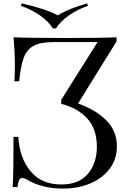

<svg xmlns="http://www.w3.org/2000/svg" viewBox="-20 -1012 725 1122"><path d="M663 -156Q663 -83 621.5 -27Q580 29 508.5 59.5Q437 90 348 90Q283 90 231.5 76Q180 62 151 45Q123 28 110 28Q98 28 92 40Q86 52 82 81H54Q59 14 59 -212H87Q94 -90 158 -12Q222 66 338 66Q441 66 493.5 4Q546 -58 546 -155Q546 -258 490 -319.5Q434 -381 338 -405V-429L550 -766H293Q217 -766 177 -744.5Q137 -723 119 -675Q101 -627 92 -537H64Q67 -576 67 -630Q67 -707 59 -794Q150 -790 364 -790Q572 -790 661 -794V-770L436 -407Q535 -373 599 -311Q663 -249 663 -156ZM494 -978Q430 -956 380.5 -920.5Q331 -885 307 -846H289Q265 -885 215.5 -920.5Q166 -956 102 -978L107 -992Q167 -979 225.5 -960Q284 -941 318 -922Q346 -941 393.5 -960Q441 -979 489 -992Z"/></svg>

Font: Myanmar April Display
Style: Regular
Weight: 400
Designer: Khon Soe Zaw Thu
Foundry: Myanmar OS
Version: Version 2.50 April 12, 2019